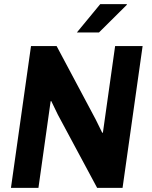

<svg xmlns="http://www.w3.org/2000/svg" viewBox="-20 -909 734 929"><path d="M33 0 130 -686H254L443 -331L475 -266L478 -268L537 -686H670L573 0H450L260 -354L228 -420L225 -419L166 0ZM352 -752 465 -889H593L594 -886L459 -752Z"/></svg>

Font: Chivo Medium SemiBold
Style: Italic
Weight: 600
Italic angle: -8.05°
Version: Version 2.002